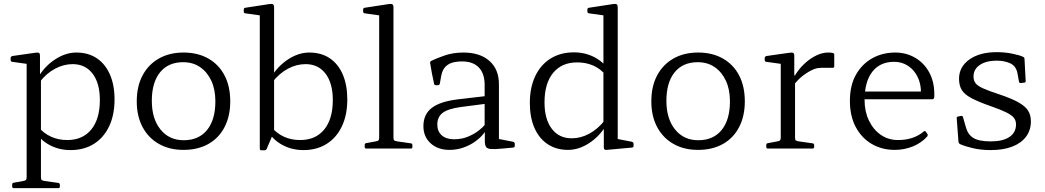

<svg xmlns="http://www.w3.org/2000/svg" viewBox="-20 -769 5412 994"><path d="M118 205V-319H192V205ZM51 205Q43 205 43 196V187Q43 178 51 177L100 168Q112 166 115 162Q118 158 118 146V25H192V148Q192 159 195.5 162.5Q199 166 211 168L282 178Q290 179 290 188V197Q290 205 281 205ZM178 -112Q207 -78 245 -61Q283 -44 328 -44Q408 -44 452.5 -98.5Q497 -153 497 -251Q497 -338 459.5 -387.5Q422 -437 356 -437Q310 -437 265.5 -413.5Q221 -390 186 -345L176 -367Q212 -427 266 -462Q320 -497 375 -497Q437 -497 481 -467.5Q525 -438 549 -383.5Q573 -329 573 -254Q573 -174 545 -115Q517 -56 466 -24Q415 8 345 8Q286 8 237 -18Q188 -44 157 -94ZM118 -319V-465L136 -436L43 -449Q35 -450 35 -459V-469Q35 -476 44 -479L163 -496Q177 -498 182 -495Q187 -492 187 -481V-385L192 -368V-319Z M930 7Q857 7 802.5 -24Q748 -55 718 -111.5Q688 -168 688 -244Q688 -322 718 -378.5Q748 -435 802.5 -466Q857 -497 930 -497Q1004 -497 1058.5 -466Q1113 -435 1142.5 -378.5Q1172 -322 1172 -244Q1172 -168 1142.5 -111Q1113 -54 1058.5 -23.5Q1004 7 930 7ZM931 -43Q1009 -43 1052 -96Q1095 -149 1095 -244Q1095 -306 1074 -351Q1053 -396 1016 -421.5Q979 -447 928 -447Q851 -447 808.5 -394.5Q766 -342 766 -247Q766 -154 811 -98.5Q856 -43 931 -43Z M1325 -571H1399V-88L1361 1Q1359 5 1356.5 7Q1354 9 1349 9H1333Q1325 9 1325 0ZM1384 -112Q1413 -78 1450.5 -61Q1488 -44 1534 -44Q1614 -44 1658.5 -98.5Q1703 -153 1703 -251Q1703 -338 1665.5 -387.5Q1628 -437 1562 -437Q1515 -437 1471 -413.5Q1427 -390 1391 -345L1382 -367Q1418 -427 1472 -462Q1526 -497 1581 -497Q1643 -497 1687 -467.5Q1731 -438 1754.5 -383.5Q1778 -329 1778 -254Q1778 -174 1750 -115Q1722 -56 1671 -24Q1620 8 1551 8Q1492 8 1443 -18Q1394 -44 1363 -94ZM1325 -571V-716L1343 -687L1250 -700Q1242 -701 1242 -710V-720Q1242 -728 1251 -729L1375 -748Q1388 -750 1393.5 -746.5Q1399 -743 1399 -732V-571Z M1943 0V-571H2017V0ZM1876 0Q1868 0 1868 -9V-18Q1868 -27 1876 -28L1925 -37Q1937 -39 1940 -43Q1943 -47 1943 -59V-180H2017V-57Q2017 -46 2020.5 -42.5Q2024 -39 2037 -37L2107 -27Q2115 -26 2115 -17V-8Q2115 0 2107 0ZM1943 -571V-716L1961 -687L1868 -700Q1860 -701 1860 -710V-720Q1860 -728 1869 -729L1993 -748Q2006 -750 2011.5 -746.5Q2017 -743 2017 -732V-571Z M2307 7Q2247 7 2209.5 -27Q2172 -61 2172 -116Q2172 -177 2215.5 -210.5Q2259 -244 2353 -255L2499 -272L2497 -232L2366 -215Q2300 -206 2272 -185Q2244 -164 2244 -124Q2244 -89 2267 -68.5Q2290 -48 2330 -48Q2371 -48 2404 -62Q2437 -76 2459.5 -94Q2482 -112 2491 -124L2502 -111Q2498 -95 2482 -75Q2466 -55 2439.5 -36Q2413 -17 2379 -5Q2345 7 2307 7ZM2489 -330Q2489 -388 2459 -419.5Q2429 -451 2372 -451Q2345 -451 2323 -445Q2301 -439 2285.5 -423Q2270 -407 2264 -375L2257 -336Q2255 -328 2247 -328H2236Q2228 -328 2227 -337Q2221 -363 2216 -389.5Q2211 -416 2207 -442Q2205 -449 2213 -454Q2237 -466 2281 -481.5Q2325 -497 2379 -497Q2465 -497 2514 -453.5Q2563 -410 2563 -333V-162H2489ZM2563 -162V-24L2544 -53L2637 -35Q2645 -32 2645 -24V-14Q2645 -6 2637 -5L2583 0Q2542 4 2522 2.5Q2502 1 2496 -9Q2490 -19 2490 -38V-98L2489 -105V-162Z M3104 -162V-599H3178V-162ZM3118 -378Q3089 -413 3051.5 -429.5Q3014 -446 2968 -446Q2888 -446 2843.5 -391.5Q2799 -337 2799 -239Q2799 -152 2836.5 -102.5Q2874 -53 2940 -53Q2987 -53 3031 -77Q3075 -101 3110 -145L3120 -123Q3084 -63 3030 -28Q2976 7 2921 7Q2860 7 2815.5 -22.5Q2771 -52 2747 -106.5Q2723 -161 2723 -236Q2723 -316 2751 -375Q2779 -434 2830.5 -466Q2882 -498 2951 -498Q3010 -498 3059 -472Q3108 -446 3139 -397ZM3104 -571V-716L3122 -687L3029 -700Q3021 -701 3021 -710V-720Q3021 -728 3030 -729L3154 -748Q3168 -750 3173 -746.5Q3178 -743 3178 -732V-571ZM3178 -162V-24L3159 -53L3252 -35Q3260 -32 3260 -24V-14Q3260 -6 3252 -5L3120 7Q3114 8 3110 5Q3106 2 3106 -6V-119L3104 -128V-162Z M3594 7Q3521 7 3466.5 -24Q3412 -55 3382 -111.5Q3352 -168 3352 -244Q3352 -322 3382 -378.5Q3412 -435 3466.5 -466Q3521 -497 3594 -497Q3668 -497 3722.5 -466Q3777 -435 3806.5 -378.5Q3836 -322 3836 -244Q3836 -168 3806.5 -111Q3777 -54 3722.5 -23.5Q3668 7 3594 7ZM3595 -43Q3673 -43 3716 -96Q3759 -149 3759 -244Q3759 -306 3738 -351Q3717 -396 3680 -421.5Q3643 -447 3592 -447Q3515 -447 3472.5 -394.5Q3430 -342 3430 -247Q3430 -154 3475 -98.5Q3520 -43 3595 -43Z M4022 0V-319H4096V0ZM4299 -426Q4299 -418 4291 -418H4234Q4224 -418 4214.5 -416.5Q4205 -415 4194 -411Q4165 -399 4136.5 -377Q4108 -355 4087 -325L4083 -350Q4091 -374 4109.5 -399.5Q4128 -425 4154 -447.5Q4180 -470 4209.5 -483.5Q4239 -497 4268 -497Q4299 -497 4299 -488ZM3955 0Q3947 0 3947 -9V-18Q3947 -27 3956 -28L4004 -37Q4016 -39 4019 -43Q4022 -47 4022 -59V-180H4096V-57Q4096 -46 4099.5 -42.5Q4103 -39 4116 -37L4187 -27Q4195 -26 4195 -17V-8Q4195 0 4186 0ZM4022 -319V-465L4040 -436L3947 -449Q3939 -450 3939 -459V-469Q3939 -476 3948 -479L4068 -496Q4081 -498 4086.5 -495Q4092 -492 4092 -481V-385L4096 -368V-319Z M4612 7Q4546 7 4493.5 -23.5Q4441 -54 4410.5 -111Q4380 -168 4380 -247Q4380 -327 4411.5 -382.5Q4443 -438 4496 -467.5Q4549 -497 4615 -497Q4671 -497 4717 -470.5Q4763 -444 4790 -395.5Q4817 -347 4817 -281Q4817 -277 4817 -272Q4817 -267 4816 -263Q4814 -255 4806 -255H4441V-295H4768L4748 -274Q4748 -278 4748 -282Q4748 -286 4748 -290Q4748 -336 4730 -372Q4712 -408 4680.5 -428.5Q4649 -449 4609 -449Q4536 -449 4496 -397.5Q4456 -346 4456 -251Q4456 -192 4478.5 -145Q4501 -98 4540 -71Q4579 -44 4629 -44Q4710 -44 4762 -88Q4769 -94 4773 -87L4781 -76Q4785 -69 4780 -62Q4750 -29 4706 -11Q4662 7 4612 7Z M5152 -281Q5215 -260 5251 -240Q5287 -220 5302 -197Q5317 -174 5317 -141Q5317 -95 5292 -61.5Q5267 -28 5220.5 -10Q5174 8 5109 8Q5058 8 5016 -2Q4974 -12 4950 -23Q4943 -27 4942 -36L4933 -157Q4932 -165 4941 -166L4956 -169Q4964 -170 4966 -161L4980 -112Q4990 -73 5019 -55Q5048 -37 5109 -37Q5172 -37 5206 -60Q5240 -83 5240 -125Q5240 -145 5229 -159Q5218 -173 5190 -187Q5162 -201 5113 -218Q5047 -241 5010 -260.5Q4973 -280 4959 -303.5Q4945 -327 4945 -361Q4945 -423 4998.5 -461Q5052 -499 5140 -499Q5183 -499 5221.5 -491Q5260 -483 5276 -475Q5284 -472 5284 -463L5290 -349Q5290 -341 5281 -341L5265 -339Q5256 -339 5255 -348L5248 -387Q5241 -427 5210.5 -441Q5180 -455 5140 -455Q5086 -455 5053 -433Q5020 -411 5020 -373Q5020 -353 5030 -339Q5040 -325 5068.5 -312Q5097 -299 5152 -281Z"/></svg>

Font: Hahmlet Light
Style: Regular
Weight: 300
Designer: Minjoo Ham & Mark Frömberg
Foundry: hypertype
Version: Version 1.002